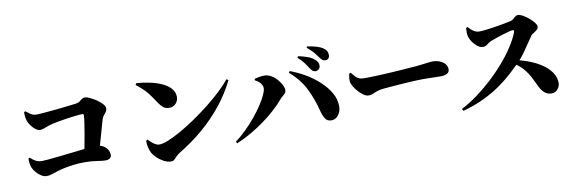

<svg xmlns="http://www.w3.org/2000/svg" viewBox="-55 -1213 4989 1670"><g transform="rotate(-10 2440.0 -378.0)"><path d="M612 -164Q621 -202 630.5 -252Q640 -302 649 -354Q658 -406 664.5 -449.5Q671 -493 672 -518Q673 -532 660 -532Q647 -532 620.5 -529.5Q594 -527 561.5 -522.5Q529 -518 495.5 -513Q462 -508 434 -502.5Q406 -497 389 -493Q349 -483 323.5 -471.5Q298 -460 275 -460Q257 -460 236 -476Q215 -492 198 -515.5Q181 -539 174 -561Q169 -577 166.5 -597Q164 -617 165 -637L177 -642Q196 -627 210 -617Q224 -607 237.5 -602Q251 -597 269 -597Q286 -597 321.5 -600Q357 -603 401.5 -607Q446 -611 490 -616Q534 -621 569 -625Q604 -629 619 -631Q643 -634 656 -644Q669 -654 680 -662.5Q691 -671 707 -671Q722 -671 749.5 -658.5Q777 -646 805.5 -627Q834 -608 854 -586Q874 -564 874 -544Q874 -528 864.5 -515Q855 -502 843.5 -488Q832 -474 826 -454Q818 -425 808 -390.5Q798 -356 787.5 -318Q777 -280 765.5 -241Q754 -202 742 -164ZM262 -55Q239 -55 214.5 -70.5Q190 -86 171 -109Q152 -132 143 -154Q136 -174 133.5 -197Q131 -220 133 -234L144 -238Q169 -215 191.5 -203Q214 -191 246 -191Q263 -191 301.5 -194.5Q340 -198 390.5 -203.5Q441 -209 494.5 -215Q548 -221 595 -226.5Q642 -232 674 -235.5Q706 -239 713 -239Q758 -241 786.5 -226Q815 -211 829 -188Q843 -165 843 -141Q843 -122 829.5 -111Q816 -100 790 -100Q761 -100 715.5 -108Q670 -116 605 -116Q554 -116 507 -110Q460 -104 423.5 -96Q387 -88 365 -81Q345 -75 328 -69Q311 -63 295 -59Q279 -55 262 -55Z M1351 8Q1318 8 1284.5 -10.5Q1251 -29 1225.5 -54.5Q1200 -80 1189 -102Q1179 -122 1172.5 -151.5Q1166 -181 1167 -207L1180 -215Q1190 -206 1205 -191.5Q1220 -177 1238.5 -166Q1257 -155 1276 -155Q1307 -155 1358 -176Q1409 -197 1472.5 -233Q1536 -269 1604 -315.5Q1672 -362 1737.5 -413.5Q1803 -465 1857.5 -516.5Q1912 -568 1948 -613L1964 -602Q1909 -491 1831 -393Q1753 -295 1654 -210Q1555 -125 1436 -53Q1417 -41 1404 -27Q1391 -13 1379.5 -2.5Q1368 8 1351 8ZM1416 -454Q1385 -454 1365 -469.5Q1345 -485 1326 -513Q1308 -539 1294 -560.5Q1280 -582 1263.5 -603Q1247 -624 1223 -647.5Q1199 -671 1161 -701L1169 -715Q1225 -712 1283 -700Q1341 -688 1389.5 -666.5Q1438 -645 1467.5 -612.5Q1497 -580 1497 -536Q1497 -504 1474.5 -479Q1452 -454 1416 -454Z M2723 -547Q2710 -547 2699.5 -555Q2689 -563 2678 -580Q2665 -601 2645 -629Q2625 -657 2588 -690L2596 -702Q2640 -693 2677.5 -679.5Q2715 -666 2740 -643Q2755 -630 2760.5 -616.5Q2766 -603 2766 -589Q2766 -572 2754 -559.5Q2742 -547 2723 -547ZM1934 -63Q1985 -101 2032.5 -148Q2080 -195 2120 -244Q2160 -293 2190 -339Q2220 -385 2237 -422Q2254 -459 2254 -480Q2254 -496 2246.5 -510Q2239 -524 2225 -537Q2211 -550 2189 -561L2191 -574Q2208 -579 2232 -583Q2256 -587 2277 -587Q2308 -587 2336.5 -570.5Q2365 -554 2387.5 -528.5Q2410 -503 2423 -477Q2436 -451 2436 -431Q2436 -409 2414.5 -392Q2393 -375 2375 -354Q2344 -317 2297.5 -274.5Q2251 -232 2193 -190Q2135 -148 2071.5 -111Q2008 -74 1944 -48ZM2788 -102Q2751 -101 2733 -128Q2715 -155 2704 -197Q2677 -307 2630 -401.5Q2583 -496 2492 -574L2502 -587Q2571 -562 2637 -523Q2703 -484 2756 -434.5Q2809 -385 2840.5 -329.5Q2872 -274 2873 -215Q2874 -187 2863 -161Q2852 -135 2833 -119Q2814 -103 2788 -102ZM2824 -626Q2808 -626 2797.5 -635Q2787 -644 2773 -663Q2761 -680 2742.5 -703.5Q2724 -727 2682 -761L2689 -772Q2734 -766 2770 -755Q2806 -744 2828 -728Q2847 -715 2854.5 -699.5Q2862 -684 2862 -666Q2862 -648 2852 -637Q2842 -626 2824 -626Z M3142 -259Q3119 -259 3091.5 -279.5Q3064 -300 3040.5 -330Q3017 -360 3006 -388Q2999 -407 3001 -431Q3003 -455 3007 -475L3022 -480Q3039 -459 3053 -444Q3067 -429 3085.5 -421Q3104 -413 3133 -413Q3162 -413 3202.5 -414.5Q3243 -416 3289 -418Q3335 -420 3381.5 -423Q3428 -426 3470 -429Q3512 -432 3544.5 -434.5Q3577 -437 3594 -438Q3644 -443 3682.5 -448.5Q3721 -454 3739 -454Q3775 -454 3803.5 -442Q3832 -430 3849 -410Q3866 -390 3866 -364Q3866 -338 3844.5 -326Q3823 -314 3788 -314Q3757 -314 3724.5 -315.5Q3692 -317 3635 -317Q3610 -317 3574.5 -315.5Q3539 -314 3497.5 -311.5Q3456 -309 3415.5 -306Q3375 -303 3339.5 -300Q3304 -297 3281 -295Q3241 -291 3218.5 -282.5Q3196 -274 3179.5 -266.5Q3163 -259 3142 -259Z M3920 -2Q3991 -39 4061.5 -90.5Q4132 -142 4198 -203Q4264 -264 4320 -329Q4376 -394 4418 -458.5Q4460 -523 4482 -580Q4490 -601 4471 -601Q4462 -601 4438 -594.5Q4414 -588 4383 -578.5Q4352 -569 4323.5 -559Q4295 -549 4277 -542Q4260 -536 4248 -526.5Q4236 -517 4224.5 -509.5Q4213 -502 4197 -502Q4171 -502 4147 -520.5Q4123 -539 4105.5 -564.5Q4088 -590 4082 -611Q4077 -630 4076.5 -650Q4076 -670 4078 -690L4092 -696Q4105 -681 4120 -668Q4135 -655 4151 -647.5Q4167 -640 4184 -640Q4207 -640 4238.5 -643.5Q4270 -647 4304.5 -652Q4339 -657 4372 -663Q4405 -669 4430.5 -674Q4456 -679 4469 -682Q4483 -685 4494.5 -695Q4506 -705 4517 -714Q4528 -723 4540 -723Q4558 -723 4584 -708.5Q4610 -694 4635 -673Q4660 -652 4676.5 -630.5Q4693 -609 4693 -595Q4693 -579 4679 -566.5Q4665 -554 4649 -545Q4633 -536 4627 -528Q4608 -502 4583.5 -464.5Q4559 -427 4530 -386.5Q4501 -346 4466 -311Q4432 -277 4383.5 -232.5Q4335 -188 4270 -141.5Q4205 -95 4120.5 -54Q4036 -13 3930 16ZM4711 0Q4688 0 4669.5 -9.5Q4651 -19 4636.5 -36.5Q4622 -54 4610 -78Q4589 -122 4567 -165.5Q4545 -209 4508.5 -250.5Q4472 -292 4407 -328L4421 -346Q4492 -334 4557.5 -310.5Q4623 -287 4675 -252.5Q4727 -218 4757.5 -174.5Q4788 -131 4788 -79Q4788 -52 4767.5 -26Q4747 0 4711 0Z"/></g></svg>

Font: Noto Serif JP Black
Style: Regular
Weight: 900
Designer: Ryoko NISHIZUKA 西塚涼子 (kana & ideographs); Frank Grießhammer (Latin, Greek & Cyrillic); Wenlong ZHANG 张文龙 (bopomofo); San
Foundry: Adobe
Version: Version 2.003-H1;hotconv 1.1.1;makeotfexe 2.6.0